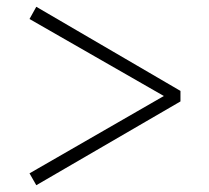

<svg xmlns="http://www.w3.org/2000/svg" viewBox="-20 -642 615 566"><path d="M512 -374 87 -622 67 -586 463 -359 67 -131 87 -96 512 -343Z"/></svg>

Font: Noto Serif HK Light
Style: Regular
Weight: 300
Designer: Ryoko NISHIZUKA 西塚涼子 (kana & ideographs); Frank Grießhammer (Latin, Greek & Cyrillic); Wenlong ZHANG 张文龙 (bopomofo); San
Foundry: Adobe
Version: Version 2.001;hotconv 1.1.0;makeotfexe 2.6.0